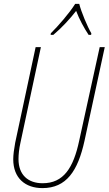

<svg xmlns="http://www.w3.org/2000/svg" viewBox="-20 -956 558 986"><path d="M241 -785 240 -777H254C298 -814 341 -861 371 -900C387 -857 413 -810 435 -777H448L449 -785C429 -819 397 -895 387 -936H366C336 -888 280 -824 241 -785ZM198 10C321 10 380 -78 414 -233L518 -714H492L387 -235C357 -93 306 -15 199 -15C125 -15 75 -57 75 -139C75 -162 78 -192 85 -223L190 -714H163L58 -223C52 -190 48 -161 48 -138C48 -41 110 10 198 10Z"/></svg>

Font: Noto Sans Condensed Thin
Style: Italic
Weight: 100
Width: 3
Italic angle: -12°
Designer: Monotype Design Team
Foundry: Monotype Imaging Inc.
Version: Version 2.013